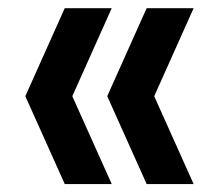

<svg xmlns="http://www.w3.org/2000/svg" viewBox="-20 -518 516 470"><path d="M138.5 -67.5 42 -282.5 138.5 -498H253.5L157 -282.5L253.5 -67.5ZM339 -67.5 242.5 -282.5 339 -498H454L357.5 -282.5L454 -67.5Z"/></svg>

Font: Encode Sans Condensed SemiBold
Style: Regular
Weight: 600
Width: 3
Designer: Multiple Designers
Foundry: Impallari Type
Version: Version 3.000; ttfautohint (v1.8.3) -l 8 -r 50 -G 200 -x 14 